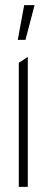

<svg xmlns="http://www.w3.org/2000/svg" viewBox="-20 -726 180 746"><path d="M53 0V-482L87 -504H88V0ZM49 -571 74 -706H114V-705L79 -571Z"/></svg>

Font: Foldit ExtraLight
Style: Regular
Weight: 250
Version: Version 1.003